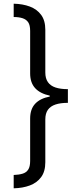

<svg xmlns="http://www.w3.org/2000/svg" viewBox="-20 -852 416 1038"><path d="M347 -296Q307 -296 280 -287Q253 -278 239 -258.5Q225 -239 225 -206V25Q225 75 202.5 105.5Q180 136 141.5 150.5Q103 165 54 166V94Q82 93 102 87Q122 81 132.5 65Q143 49 143 18V-211Q143 -262 170 -291Q197 -320 249 -330V-335Q197 -346 170 -375.5Q143 -405 143 -455V-685Q143 -716 132.5 -731.5Q122 -747 102 -753.5Q82 -760 54 -760V-832Q103 -831 141.5 -816.5Q180 -802 202.5 -771.5Q225 -741 225 -691V-460Q225 -428 239 -408Q253 -388 280 -379Q307 -370 347 -370Z"/></svg>

Font: hindi15
Style: Regular
Weight: 400
Designer: Jelle Bosma - Monotype Design Team
Foundry: Monotype Imaging Inc.
Version: Version 2.006